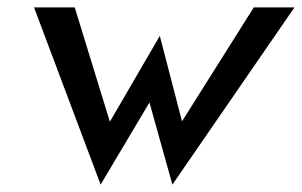

<svg xmlns="http://www.w3.org/2000/svg" viewBox="-20 -471 816 519"><path d="M72 -451 252 28 384 -194 446 28 776 -451H666L472 -143L412 -374L277 -142L182 -451Z"/></svg>

Font: Charger Sport
Style: BlkNrwObl
Weight: 900
Designer: Jasper
Foundry: Cannot Into Space Fonts
Version: Version 1.1